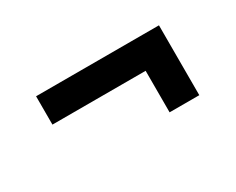

<svg xmlns="http://www.w3.org/2000/svg" viewBox="-44 -480 590 481"><g transform="rotate(-30 251.0 -240.0)"><path d="M73.2 -259.3V-341.3H428.7V-139.2H342.8V-259.3Z"/></g></svg>

Font: Voltaire
Style: Regular
Weight: 400
Designer: Yvonne Schttler
Foundry: Yvonne Schttler
Version: Version 1.003